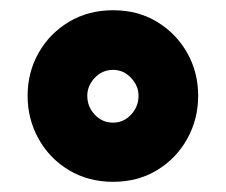

<svg xmlns="http://www.w3.org/2000/svg" viewBox="-20 -689 443 377"><path d="M202.1 -332Q153.3 -332 115.2 -355Q77.1 -377.9 55.7 -416.5Q34.2 -455.1 34.2 -501Q34.2 -546.9 55.7 -585Q77.1 -623 115.2 -646Q153.3 -668.9 202.1 -668.9Q251 -668.9 288.6 -646Q326.2 -623 347.7 -585Q369.1 -546.9 369.1 -501Q369.1 -455.1 347.7 -416.5Q326.2 -377.9 288.6 -355Q251 -332 202.1 -332ZM202.1 -448.2Q222.7 -448.2 237.3 -463.9Q252 -479.5 252 -501Q252 -520.5 237.3 -536.1Q222.7 -551.8 202.1 -551.8Q180.7 -551.8 166 -536.1Q151.4 -520.5 151.4 -501Q151.4 -479.5 166 -463.9Q180.7 -448.2 202.1 -448.2Z"/></svg>

Font: Sen ExtraBold
Style: Regular
Weight: 800
Version: Version 2.000;gftools[0.9.31]